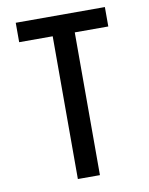

<svg xmlns="http://www.w3.org/2000/svg" viewBox="-83 -796 666 857"><g transform="rotate(-10 250.0 -367.5)"><path d="M200 0V-647H48V-735H452V-647H300V0Z"/></g></svg>

Font: Zed Sans Semibold
Style: Regular
Weight: 600
Designer: Belleve Invis
Foundry: Belleve Invis
Version: Version 1.0.0; ttfautohint (v1.8.4)